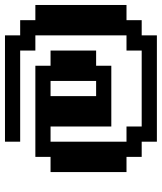

<svg xmlns="http://www.w3.org/2000/svg" viewBox="42 -708 665 790"><g transform="rotate(90 375.0 -312.5)"><path d="M0 -500H62.5V-562.5H125V-625H562.5V-562.5H625V-500H687.5V-187.5H625V-125H250V-187.5H187.5V-375H250V-437.5H500V-187.5H562.5V-500H500V-562.5H187.5V-500H125V-125H187.5V-62.5H562.5V0H125V-62.5H62.5V-125H0ZM312.5 -375V-187.5H375V-375Z"/></g></svg>

Font: NeoDunggeunmo Pro
Style: Regular
Weight: 400
Version: Version 1.020